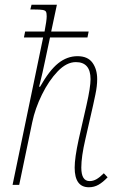

<svg xmlns="http://www.w3.org/2000/svg" viewBox="-20 -780 501 810"><path d="M295 -73Q295 -114 312 -192L345 -337Q362 -412 362 -446Q362 -518 300 -518Q261 -518 223.5 -479Q186 -440 157 -381Q128 -322 116 -264L61 0H33L162 -622H81L86 -647H168Q177 -694 177 -711Q177 -725 174 -730.5Q171 -736 160.5 -738Q150 -740 124 -740H108L113 -760H220L196 -647H354L349 -622H191L170 -523Q161 -478 145 -414H149Q188 -483 225.5 -513Q263 -543 307 -543Q350 -543 370 -515.5Q390 -488 390 -446Q390 -417 382.5 -381.5Q375 -346 373 -337L340 -192Q323 -119 323 -73Q323 -16 358 -16Q373 -16 387 -24Q401 -32 418 -49L434 -32Q414 -11 395.5 -0.5Q377 10 355 10Q295 10 295 -73Z"/></svg>

Font: Noto Serif NarrowThin
Style: Italic
Weight: 250
Width: 4
Italic angle: -12°
Designer: Monotype Design Team
Foundry: Monotype Imaging Inc.
Version: Version 1.001